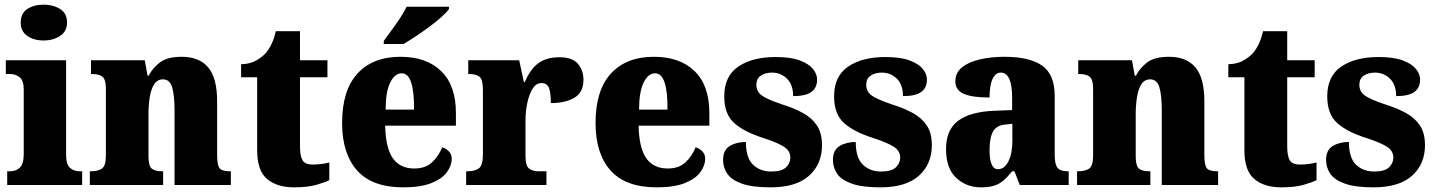

<svg xmlns="http://www.w3.org/2000/svg" viewBox="-20 -795 6166 825"><path d="M168 -621Q126 -621 97.5 -640.5Q69 -660 69 -698Q69 -738 97.5 -756.5Q126 -775 168 -775Q208 -775 238 -756.5Q268 -738 268 -698Q268 -660 238 -640.5Q208 -621 168 -621ZM11 0V-59H22Q49 -59 65.5 -75Q82 -91 82 -133V-410Q82 -448 65 -462.5Q48 -477 22 -477H5V-536H264V-130Q264 -89 280.5 -74Q297 -59 323 -59H333V0Z M366 0V-59H370Q402 -59 418.5 -71Q435 -83 435 -127V-413Q435 -454 420 -465.5Q405 -477 375 -477H371V-536H602L614 -470H619Q636 -503 667.5 -527Q699 -551 761 -551Q836 -551 874.5 -505.5Q913 -460 913 -359V-129Q913 -83 924.5 -71Q936 -59 968 -59H972V0H730V-320Q730 -384 720 -419Q710 -454 680 -454Q656 -454 642.5 -433Q629 -412 623.5 -377.5Q618 -343 618 -303V-124Q618 -82 632 -70.5Q646 -59 677 -59H681V0Z M1243 10Q1171 10 1128 -25.5Q1085 -61 1085 -150V-463H1016V-519Q1056 -520 1082.5 -536Q1109 -552 1122 -567Q1135 -582 1146.5 -605.5Q1158 -629 1165 -661H1269V-536H1387V-463H1269V-167Q1269 -126 1279.5 -107Q1290 -88 1324 -88Q1363 -88 1395 -97V-21Q1378 -12 1340 -1Q1302 10 1243 10Z M1713 10Q1579 10 1514.5 -62.5Q1450 -135 1450 -266Q1450 -407 1516 -479Q1582 -551 1701 -551Q1812 -551 1875.5 -489.5Q1939 -428 1939 -309V-255H1635Q1637 -159 1668 -115Q1699 -71 1760 -71Q1808 -71 1836 -97Q1864 -123 1880 -162Q1897 -157 1909 -144.5Q1921 -132 1921 -113Q1921 -84 1900.5 -55.5Q1880 -27 1834 -8.5Q1788 10 1713 10ZM1759 -324Q1760 -399 1747 -439.5Q1734 -480 1706 -480Q1676 -480 1656.5 -440Q1637 -400 1637 -324ZM1629 -619Q1643 -639 1662 -664.5Q1681 -690 1699 -717Q1717 -744 1727 -766H1909V-756Q1900 -743 1878 -723Q1856 -703 1827 -681.5Q1798 -660 1768 -640Q1738 -620 1714 -606H1629Z M1983 0V-59H1988Q2020 -59 2037.5 -71.5Q2055 -84 2055 -131V-409Q2055 -453 2040.5 -465Q2026 -477 1996 -477H1992V-536H2211L2231 -442H2235Q2259 -499 2294 -524Q2329 -549 2384 -549Q2439 -549 2463 -521Q2487 -493 2487 -452Q2487 -398 2448 -375Q2409 -352 2347 -352Q2347 -393 2339.5 -415.5Q2332 -438 2306 -438Q2284 -438 2269 -414.5Q2254 -391 2246 -354Q2238 -317 2238 -278V-126Q2238 -82 2253.5 -70.5Q2269 -59 2295 -59H2328V0Z M2802 10Q2668 10 2603.5 -62.5Q2539 -135 2539 -266Q2539 -407 2605 -479Q2671 -551 2790 -551Q2901 -551 2964.5 -489.5Q3028 -428 3028 -309V-255H2724Q2726 -159 2757 -115Q2788 -71 2849 -71Q2897 -71 2925 -97Q2953 -123 2969 -162Q2986 -157 2998 -144.5Q3010 -132 3010 -113Q3010 -84 2989.5 -55.5Q2969 -27 2923 -8.5Q2877 10 2802 10ZM2848 -324Q2849 -399 2836 -439.5Q2823 -480 2795 -480Q2765 -480 2745.5 -440Q2726 -400 2726 -324Z M3291 10Q3212 10 3167.5 -6Q3123 -22 3105 -48.5Q3087 -75 3087 -108Q3087 -150 3115.5 -167.5Q3144 -185 3185 -185Q3185 -117 3215.5 -87.5Q3246 -58 3294 -58Q3339 -58 3357.5 -76Q3376 -94 3376 -118Q3376 -147 3348.5 -164.5Q3321 -182 3263 -201Q3177 -228 3134.5 -266.5Q3092 -305 3092 -381Q3092 -468 3152.5 -509Q3213 -550 3313 -550Q3377 -550 3416 -535.5Q3455 -521 3473 -499Q3491 -477 3491 -453Q3491 -418 3466.5 -400Q3442 -382 3388 -382Q3388 -431 3361.5 -457Q3335 -483 3297 -483Q3268 -483 3249 -470Q3230 -457 3230 -431Q3230 -402 3253 -385Q3276 -368 3342 -346Q3393 -330 3431 -309Q3469 -288 3490.5 -255.5Q3512 -223 3512 -171Q3512 -90 3456.5 -40Q3401 10 3291 10Z M3763 10Q3684 10 3639.5 -6Q3595 -22 3577 -48.5Q3559 -75 3559 -108Q3559 -150 3587.5 -167.5Q3616 -185 3657 -185Q3657 -117 3687.5 -87.5Q3718 -58 3766 -58Q3811 -58 3829.5 -76Q3848 -94 3848 -118Q3848 -147 3820.5 -164.5Q3793 -182 3735 -201Q3649 -228 3606.5 -266.5Q3564 -305 3564 -381Q3564 -468 3624.5 -509Q3685 -550 3785 -550Q3849 -550 3888 -535.5Q3927 -521 3945 -499Q3963 -477 3963 -453Q3963 -418 3938.5 -400Q3914 -382 3860 -382Q3860 -431 3833.5 -457Q3807 -483 3769 -483Q3740 -483 3721 -470Q3702 -457 3702 -431Q3702 -402 3725 -385Q3748 -368 3814 -346Q3865 -330 3903 -309Q3941 -288 3962.5 -255.5Q3984 -223 3984 -171Q3984 -90 3928.5 -40Q3873 10 3763 10Z M4194 10Q4133 10 4089 -30.5Q4045 -71 4045 -155Q4045 -237 4097 -276Q4149 -315 4253 -319L4329 -322V-375Q4329 -483 4280 -483Q4258 -483 4245 -456Q4232 -429 4232 -376Q4157 -376 4121 -392Q4085 -408 4085 -445Q4085 -483 4114 -506Q4143 -529 4191 -540Q4239 -551 4296 -551Q4404 -551 4458 -513Q4512 -475 4512 -382V-129Q4512 -89 4524 -74Q4536 -59 4568 -59H4572V0H4362L4339 -59H4329Q4308 -33 4290 -18Q4272 -3 4249.5 3.5Q4227 10 4194 10ZM4268 -68Q4296 -68 4313 -101.5Q4330 -135 4330 -191V-263L4301 -260Q4262 -257 4247 -230Q4232 -203 4232 -151Q4232 -68 4268 -68Z M4608 0V-59H4612Q4644 -59 4660.5 -71Q4677 -83 4677 -127V-413Q4677 -454 4662 -465.5Q4647 -477 4617 -477H4613V-536H4844L4856 -470H4861Q4878 -503 4909.5 -527Q4941 -551 5003 -551Q5078 -551 5116.5 -505.5Q5155 -460 5155 -359V-129Q5155 -83 5166.5 -71Q5178 -59 5210 -59H5214V0H4972V-320Q4972 -384 4962 -419Q4952 -454 4922 -454Q4898 -454 4884.5 -433Q4871 -412 4865.5 -377.5Q4860 -343 4860 -303V-124Q4860 -82 4874 -70.5Q4888 -59 4919 -59H4923V0Z M5485 10Q5413 10 5370 -25.5Q5327 -61 5327 -150V-463H5258V-519Q5298 -520 5324.5 -536Q5351 -552 5364 -567Q5377 -582 5388.5 -605.5Q5400 -629 5407 -661H5511V-536H5629V-463H5511V-167Q5511 -126 5521.5 -107Q5532 -88 5566 -88Q5605 -88 5637 -97V-21Q5620 -12 5582 -1Q5544 10 5485 10Z M5882 10Q5803 10 5758.5 -6Q5714 -22 5696 -48.5Q5678 -75 5678 -108Q5678 -150 5706.5 -167.5Q5735 -185 5776 -185Q5776 -117 5806.5 -87.5Q5837 -58 5885 -58Q5930 -58 5948.5 -76Q5967 -94 5967 -118Q5967 -147 5939.5 -164.5Q5912 -182 5854 -201Q5768 -228 5725.5 -266.5Q5683 -305 5683 -381Q5683 -468 5743.5 -509Q5804 -550 5904 -550Q5968 -550 6007 -535.5Q6046 -521 6064 -499Q6082 -477 6082 -453Q6082 -418 6057.5 -400Q6033 -382 5979 -382Q5979 -431 5952.5 -457Q5926 -483 5888 -483Q5859 -483 5840 -470Q5821 -457 5821 -431Q5821 -402 5844 -385Q5867 -368 5933 -346Q5984 -330 6022 -309Q6060 -288 6081.5 -255.5Q6103 -223 6103 -171Q6103 -90 6047.5 -40Q5992 10 5882 10Z"/></svg>

Font: Noto Serif Thai SemiCondensed Black
Style: Regular
Weight: 900
Width: 4
Designer: Monotype Design Team
Foundry: Monotype Imaging Inc.
Version: Version 2.002; ttfautohint (v1.8.4.7-5d5b)